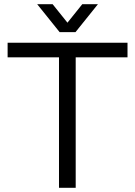

<svg xmlns="http://www.w3.org/2000/svg" viewBox="-20 -888 639 908"><path d="M259 0V-617H16V-686H583V-617H338V0ZM156 -868H229L318 -757H280L369 -868H443L337 -736H262Z"/></svg>

Font: Archivo SemiBold Light
Style: Regular
Weight: 300
Version: Version 2.001